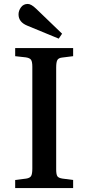

<svg xmlns="http://www.w3.org/2000/svg" viewBox="-20 -954 448 974"><path d="M57 0V-41L113 -48Q132 -51 138 -61.5Q144 -72 144 -99V-615Q144 -641 137.5 -650.5Q131 -660 111 -663L57 -669V-710H351V-669L295 -662Q277 -660 271 -649.5Q265 -639 265 -611V-95Q265 -69 271 -60Q277 -51 297 -48L351 -41V0ZM278 -758 118 -824Q74 -842 74 -881Q74 -900 86.5 -917Q99 -934 121 -934Q138 -934 163 -910L295 -783Z"/></svg>

Font: Literata 36pt Medium
Style: Regular
Weight: 500
Designer: Latin by Veronika Burian and Jose Scaglione. Greek by Irene Vlachou. Cyrillic by Vera Evstafieva.
Foundry: TypeTogether
Version: Version 3.002